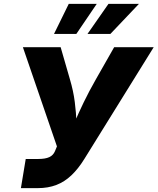

<svg xmlns="http://www.w3.org/2000/svg" viewBox="-20 -971 813 991"><path d="M87.9 0 112.8 -150.4H176.3Q214.4 -150.4 234.9 -160.2Q255.4 -169.9 264.2 -191.9L273.9 -215.3L98.1 -727.5H293L340.8 -562Q358.9 -501 366 -444.3Q373 -387.7 374.8 -338.9Q376.5 -290 377.4 -252H327.6Q343.8 -290 364.3 -338.1Q384.8 -386.2 412.1 -442.9Q439.5 -499.5 475.1 -562L569.3 -727.5H773.4L415 -149.9Q383.8 -99.6 348.6 -66.2Q313.5 -32.7 271 -16.4Q228.5 0 175.3 0ZM374 -795.9H258.8L335 -951.2H479.5ZM549.8 -795.9H431.6L540 -951.2H697.3Z"/></svg>

Font: Inter ExtraBold
Style: Italic
Weight: 800
Italic angle: -9.3988°
Designer: Rasmus Andersson
Foundry: rsms
Version: Version 4.001;git-66647c0bb